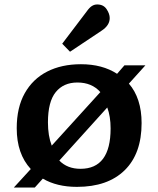

<svg xmlns="http://www.w3.org/2000/svg" viewBox="-20 -824 708 861"><path d="M42 17 118 -66Q55 -134 55 -249Q55 -342 91 -406Q127 -470 191.5 -503Q256 -536 343 -536Q439 -536 505 -493L538 -531H632L558 -449Q586 -417 600.5 -372.5Q615 -328 615 -272Q615 -135 539 -60.5Q463 14 325 14Q235 14 172 -23L136 17ZM212 -171 430 -411Q392 -454 327 -454Q265 -454 230 -411Q195 -368 195 -275Q195 -215 212 -171ZM341 -67Q476 -67 476 -248Q476 -302 461 -342L246 -104Q282 -67 341 -67ZM294 -592 259 -628 369 -773Q381 -790 392 -797Q403 -804 416 -804Q444 -804 458 -783Q472 -762 472 -743Q472 -710 435 -686Z"/></svg>

Font: Literata 7pt SemiBold
Style: Regular
Weight: 600
Designer: Latin by Veronika Burian and Jose Scaglione. Greek by Irene Vlachou. Cyrillic by Vera Evstafieva.
Foundry: TypeTogether
Version: Version 3.002